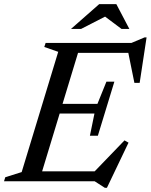

<svg xmlns="http://www.w3.org/2000/svg" viewBox="-40 -878 730 930"><path d="M467.5 31.5 418.5 0H-20.5L-14.5 -19.5L65 -44.5L242 -627L174.5 -650.5L181 -670H596.5L660.5 -697H670L636.5 -476.5H611L581.5 -622H338L263 -375H432L475.5 -482.5H514L434 -220.5H395.5L417.5 -328H249L164 -48H418.5L563 -198L582.5 -187L478 31.5ZM304 -738 440.5 -858H523.5L586.5 -738H548.5L469 -797.5L353 -738Z"/></svg>

Font: Newsreader Text Medium
Style: Italic
Weight: 500
Italic angle: -17°
Designer: Hugues Gentile
Foundry: Production Type
Version: Version 1.001